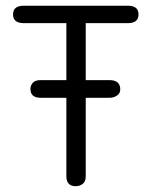

<svg xmlns="http://www.w3.org/2000/svg" viewBox="-20 -641 528 668"><path d="M424.8 -621.1Q461.9 -621.1 461.9 -590.8Q461.9 -560.5 424.8 -560.5H278.3V-362.3H360.4Q398.4 -362.3 398.4 -330.1Q398.4 -316.4 387.2 -308.6Q376 -300.8 360.4 -300.8H278.3V-28.3Q278.3 -8.8 267.6 -1Q256.8 6.8 243.2 6.8Q210.9 6.8 210.9 -28.3V-300.8H121.1Q85.9 -300.8 85.9 -332Q85.9 -343.8 94.2 -353Q102.5 -362.3 121.1 -362.3H210.9V-560.5H62.5Q25.4 -560.5 25.4 -590.8Q25.4 -621.1 62.5 -621.1Z"/></svg>

Font: Jura
Style: Medium
Weight: 500
Version: Version 2.6.1